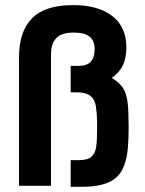

<svg xmlns="http://www.w3.org/2000/svg" viewBox="-20 -720 563 744"><path d="M253.9 -99.6H286.1Q320.3 -99.6 334 -112.3Q349.6 -127 352.5 -150.4Q354.5 -163.1 355.5 -183.1Q356.4 -203.1 356.4 -230.5Q356.4 -256.8 355 -276.4Q353.5 -295.9 351.6 -308.6Q346.7 -335.9 330.1 -348.6Q311.5 -362.3 277.3 -362.3H253.9V-464.8H285.2Q317.4 -464.8 332 -481.4Q346.7 -498 346.7 -529.3Q346.7 -562.5 327.1 -578.1Q307.6 -593.8 264.6 -593.8Q219.7 -593.8 199.2 -573.2Q177.7 -551.8 177.7 -508.8V0H53.7V-498Q53.7 -597.7 103.5 -648.4Q153.3 -700.2 263.7 -700.2Q361.3 -700.2 416 -657.2Q469.7 -615.2 469.7 -535.2Q469.7 -496.1 456.1 -466.8Q442.4 -438.5 413.1 -418Q440.4 -402.3 456.1 -379.9Q469.7 -359.4 474.6 -322.3Q476.6 -304.7 477.5 -281.2Q478.5 -257.8 478.5 -227.5Q478.5 -182.6 475.6 -148.4Q472.7 -114.3 464.8 -89.8Q450.2 -40 411.1 -18.6Q371.1 3.9 294.9 3.9H253.9Z"/></svg>

Font: Dinish
Style: Bold
Weight: 700
Designer: Bert Driehuis
Foundry: Playbeing
Version: Version 3.006; git-39231f3c-release